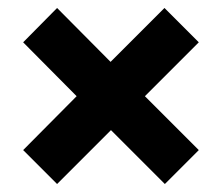

<svg xmlns="http://www.w3.org/2000/svg" viewBox="-20 -611 557 481"><path d="M38 -235 172 -370 38 -505 123 -591 257 -456 392 -591 478 -505 343 -370 478 -235 393 -150 258 -285 123 -150Z"/></svg>

Font: Encode Sans Wide
Style: ExtraBold
Weight: 800
Designer: Pablo Impallari, Andres Torresi
Foundry: Pablo Impallari, Andres Torresi
Version: Version 1.000; ttfautohint (v1.00) -l 8 -r 50 -G 200 -x 14 -